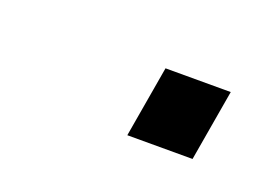

<svg xmlns="http://www.w3.org/2000/svg" viewBox="-32 -407 239 177"><g transform="rotate(20 87.0 -319.0)"><path d="M110 -354H174L162 -284H98Z"/></g></svg>

Font: Overused Grotesk Light
Style: Italic
Weight: 300
Italic angle: -10°
Version: Version 0.003